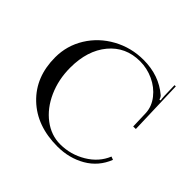

<svg xmlns="http://www.w3.org/2000/svg" viewBox="-156 -779 950 950"><g transform="rotate(45 319.0 -304.5)"><path d="M41 -296.9Q41 -378.4 83.7 -447.5Q126.5 -516.6 200 -556.9Q273.4 -597.2 359.9 -597.2Q468.3 -597.2 543 -533.2Q550.8 -525.4 554.2 -513.2L561 -515.1Q559.1 -522.9 558.1 -543.9L556.2 -616.7L564.9 -617.2L574.2 -328.1L556.2 -327.6L553.2 -419.9Q550.8 -463.4 521.5 -500.7Q492.2 -538.1 446.8 -559.1Q401.4 -580.1 352.1 -580.1Q252 -580.1 190.9 -506.6Q129.9 -433.1 129.9 -313Q129.9 -230.5 161.1 -160.6Q192.4 -90.8 246.1 -50.3Q299.8 -9.8 362.8 -9.8Q435.5 -9.8 497.8 -47.1Q560.1 -84.5 585.4 -146.5L602.1 -140.1Q573.7 -67.9 508.3 -30Q442.9 7.8 360.8 7.8Q216.8 7.8 128.9 -75.9Q41 -159.7 41 -296.9Z"/></g></svg>

Font: FoglihtenNo07calt
Style: Regular
Weight: 500
Designer: gluk (gluksza@wp.pl)
Foundry: gluk (gluksza@wp.pl)
Version: Version 0.844